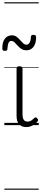

<svg xmlns="http://www.w3.org/2000/svg" viewBox="-38 -1095 359 1680"><path d="M192 17Q171 17 155.5 10.5Q140 4 129 -8Q118 -20 112.5 -38.5Q107 -57 107 -82V-496Q107 -506 113 -510.5Q119 -515 132 -515Q146 -515 152.5 -510.5Q159 -506 159 -496V-94Q159 -74 163.5 -60Q168 -46 177.5 -38.5Q187 -31 202 -31Q213 -31 223 -34.5Q233 -38 243 -45.5Q253 -53 263 -63Q269 -69 275.5 -68Q282 -67 288 -59Q293 -54 295 -48Q297 -42 292 -35Q281 -20 264.5 -8Q248 4 229.5 10.5Q211 17 192 17ZM193 -655Q167 -655 148.5 -667.5Q130 -680 116 -696Q102 -712 89 -724.5Q76 -737 60 -737Q45 -737 37 -720Q29 -703 27 -669Q27 -659 22 -654.5Q17 -650 4 -650Q-18 -650 -18 -671Q-18 -728 5 -757Q28 -786 66 -786Q90 -786 107 -773.5Q124 -761 137.5 -745Q151 -729 164.5 -716.5Q178 -704 195 -704Q210 -704 220.5 -721Q231 -738 232 -771Q232 -790 254 -790Q268 -790 273 -785Q278 -780 278 -768Q278 -715 255 -685Q232 -655 193 -655ZM0 555H301V565H0ZM0 -20H301V0H0ZM0 -505H301V-500H0ZM0 -1075H301V-1065H0Z"/></svg>

Font: Playwrite AR Guides
Style: Regular
Weight: 400
Designer: Veronika Burian, José Scaglione
Foundry: TypeTogether
Version: Version 1.003